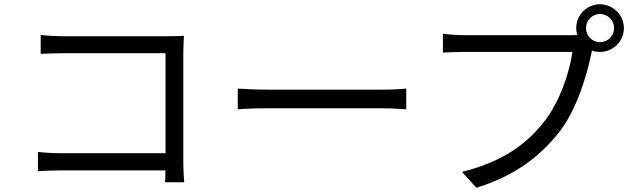

<svg xmlns="http://www.w3.org/2000/svg" viewBox="-20 -851 2980 906"><path d="M172 -686V-597C195 -598 245 -600 282 -600H761V-128H270C228 -128 185 -131 159 -134V-43C186 -45 231 -47 272 -47H761C760 -23 760 -2 759 9H849C848 -7 845 -52 845 -88V-604C845 -628 847 -659 848 -682C828 -681 798 -680 774 -680H281C249 -680 205 -682 172 -686Z M1102 -433V-335C1133 -338 1186 -340 1241 -340H1790C1835 -340 1877 -336 1897 -335V-433C1875 -431 1839 -428 1789 -428H1241C1185 -428 1132 -431 1102 -433Z M2745 -718C2745 -755 2775 -785 2811 -785C2848 -785 2878 -755 2878 -718C2878 -682 2848 -652 2811 -652C2775 -652 2745 -682 2745 -718ZM2699 -718C2699 -707 2701 -696 2704 -686C2692 -685 2681 -685 2672 -685H2170C2137 -685 2098 -688 2070 -692V-603C2096 -604 2130 -606 2170 -606H2681C2668 -510 2621 -371 2550 -280C2467 -173 2354 -88 2160 -40L2228 35C2412 -22 2531 -115 2622 -232C2701 -335 2750 -496 2771 -601C2772 -605 2773 -609 2773 -612C2785 -608 2798 -606 2811 -606C2873 -606 2924 -656 2924 -718C2924 -780 2873 -831 2811 -831C2749 -831 2699 -780 2699 -718Z"/></svg>

Font: Source Han Sans HK
Style: Regular
Weight: 400
Designer: Ryoko NISHIZUKA 西塚涼子 (kana, bopomofo & ideographs); Paul D. Hunt (Latin, Greek & Cyrillic); Sandoll Communications 산돌커뮤니
Foundry: Adobe
Version: Version 2.000;hotconv 1.0.107;makeotfexe 2.5.65593